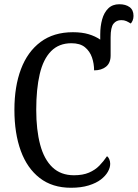

<svg xmlns="http://www.w3.org/2000/svg" viewBox="-20 -876 650 906"><path d="M315 10Q227 10 167.5 -36Q108 -82 78 -164.5Q48 -247 48 -358Q48 -468 79 -550Q110 -632 171.5 -678Q233 -724 324 -724Q367 -724 398.5 -714.5Q430 -705 453 -689V-713Q453 -752 462 -784.5Q471 -817 491 -836.5Q511 -856 543 -856Q573 -856 591.5 -842.5Q610 -829 610 -801Q610 -789 606 -779.5Q602 -770 597 -765Q586 -772 576 -776.5Q566 -781 552 -781Q529 -781 515.5 -764Q502 -747 502 -700V-614Q502 -579 480.5 -561.5Q459 -544 424 -544Q424 -576 414 -605Q404 -634 381 -653Q358 -672 317 -672Q258 -672 221 -634.5Q184 -597 167.5 -526.5Q151 -456 151 -358Q151 -263 169.5 -193.5Q188 -124 227.5 -86.5Q267 -49 329 -49Q371 -49 400 -61.5Q429 -74 449 -94.5Q469 -115 485 -139Q491 -135 495.5 -125Q500 -115 500 -103Q500 -85 489 -65.5Q478 -46 456 -29Q434 -12 398.5 -1Q363 10 315 10Z"/></svg>

Font: Noto Serif Condensed
Style: Regular
Weight: 400
Width: 3
Designer: Monotype Design Team
Foundry: Monotype Imaging Inc.
Version: Version 2.015